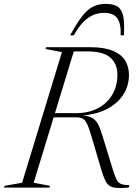

<svg xmlns="http://www.w3.org/2000/svg" viewBox="-58 -942 702 964"><path d="M323.5 -374Q388 -374 434.5 -399Q481 -424 506.2 -467.5Q531.5 -511 531.5 -566.5Q531.5 -621 496.2 -652.5Q461 -684 379.5 -684H268L272 -705H394.5Q466 -705 508.8 -687Q551.5 -669 570.5 -637.8Q589.5 -606.5 589.5 -566Q589.5 -511 560.5 -466.2Q531.5 -421.5 476.8 -393.5Q422 -365.5 343.5 -361.5V-363Q379.5 -362.5 400 -352.5Q420.5 -342.5 432.5 -321.2Q444.5 -300 455 -265L507.5 -94Q518.5 -57.5 527.5 -40.2Q536.5 -23 551 -17.8Q565.5 -12.5 592 -12.5L588 0Q551.5 3 529 1.5Q506.5 0 492.8 -8.8Q479 -17.5 469.8 -37.2Q460.5 -57 450.5 -90.5L399.5 -263Q387.5 -303.5 377.8 -322.5Q368 -341.5 355.5 -347.2Q343 -353 321.5 -353H169.5L176 -374ZM111 -24.5 193 -9 190.5 0H-37.5L-35 -9L53 -24.5L253 -680.5L171 -696L173.5 -705H319ZM464.5 -877.5Q434.5 -877.5 408.2 -865.8Q382 -854 358.2 -829.2Q334.5 -804.5 312.5 -764.5H294Q328.5 -827.5 355.5 -861.8Q382.5 -896 410 -909.2Q437.5 -922.5 472.5 -922.5Q511 -922.5 532 -909.2Q553 -896 560.5 -861.8Q568 -827.5 564 -764.5H548Q550 -824.5 530.5 -851Q511 -877.5 464.5 -877.5Z"/></svg>

Font: Newsreader 60pt Light
Style: Italic
Weight: 300
Italic angle: -17°
Designer: Hugues Gentile
Foundry: Production Type
Version: Version 1.003